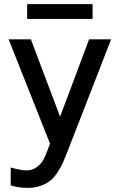

<svg xmlns="http://www.w3.org/2000/svg" viewBox="-20 -699 572 933"><path d="M22 -508H130L272 -132L413 -508H520L305 45Q293 75 284.5 94Q276 113 259.5 138.5Q243 164 225 178.5Q207 193 178.5 203.5Q150 214 115 214Q71 214 32 202V115Q82 129 109 129Q138 129 159.5 112.5Q181 96 191 77.5Q201 59 212 28L223 -1ZM112 -607V-679H430V-607Z"/></svg>

Font: LT Superior Semi-bold
Style: Regular
Weight: 600
Designer: Daniel Lyons
Foundry: LyonsType
Version: Version 1.0